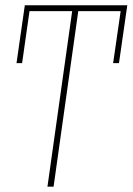

<svg xmlns="http://www.w3.org/2000/svg" viewBox="-20 -701 498 721"><path d="M158.2 0 251 -659.2H90.8L63 -463.9H42L73.2 -681.2H458L426.8 -463.9H404.8L433.1 -659.2H273.9L181.2 0Z"/></svg>

Font: Fira Sans Compressed Thin
Style: Italic
Weight: 100
Width: 3
Italic angle: -8°
Designer: Carrois Corporate & Edenspiekermann AG
Foundry: Carrois Corporate GbR & Edenspiekermann AG
Version: Version 4.203;PS 004.203;hotconv 1.0.88;makeotf.lib2.5.64775